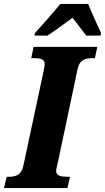

<svg xmlns="http://www.w3.org/2000/svg" viewBox="-41 -951 531 971"><path d="M136 -784 133 -771H199C240 -797 275 -825 326 -861C345 -836 379 -793 395 -771H467L470 -784C452 -822 421 -891 405 -931H264C227 -884 169 -822 136 -784ZM-21 0H300L313 -57H302C268 -57 243 -61 243 -87C243 -99 248 -113 253 -136L351 -600C361 -650 392 -657 428 -657H439L451 -714H129L117 -657H127C162 -657 185 -653 185 -627C185 -621 184 -610 179 -589L77 -112C67 -64 36 -57 3 -57H-7Z"/></svg>

Font: Noto Serif ExtraCondensed Black
Style: Italic
Weight: 900
Width: 2
Italic angle: -12°
Designer: Monotype Design Team
Foundry: Monotype Imaging Inc.
Version: Version 2.014